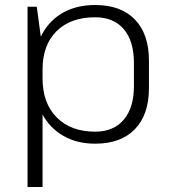

<svg xmlns="http://www.w3.org/2000/svg" viewBox="-20 -567 685 767"><path d="M360 7Q288 7 233.5 -24Q179 -55 149 -111.5Q119 -168 119 -244V-301Q119 -377 149 -432Q179 -487 233 -517Q287 -547 360 -547Q463 -547 519 -489Q575 -431 575 -325V-215Q575 -109 519 -51Q463 7 360 7ZM90 -540H127L150 -368V180H90ZM360 -41Q434 -41 474.5 -89Q515 -137 515 -223V-315Q515 -403 474.5 -450.5Q434 -498 360 -498Q262 -498 206 -442.5Q150 -387 150 -289V-254Q150 -155 206.5 -98Q263 -41 360 -41Z"/></svg>

Font: Pathway Extreme 8pt Thin
Style: Regular
Weight: 100
Designer: Eduardo Rodriguez Tunni
Foundry: Eduardo Rodriguez Tunni
Version: Version 1.000